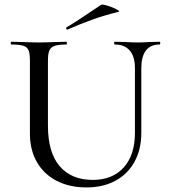

<svg xmlns="http://www.w3.org/2000/svg" viewBox="-20 -808 740 841"><path d="M483 -613Q480 -613 480 -619Q480 -625 483 -625L528 -624Q564 -622 585 -622Q605 -622 637 -624L679 -625Q682 -625 682 -619Q682 -613 679 -613Q639 -613 619 -586.5Q599 -560 599 -510V-227Q599 -153 569 -99Q539 -45 485 -16Q431 13 359 13Q285 13 229 -15.5Q173 -44 142 -97.5Q111 -151 111 -223V-544Q111 -574 105 -588Q99 -602 82.5 -607.5Q66 -613 30 -613Q27 -613 27 -619Q27 -625 30 -625L80 -624Q124 -622 150 -622Q178 -622 222 -624L271 -625Q273 -625 273 -619Q273 -613 271 -613Q236 -613 219 -607Q202 -601 196 -586.5Q190 -572 190 -542V-258Q190 -140 241.5 -80Q293 -20 386 -20Q473 -20 522 -74.5Q571 -129 571 -226V-510Q571 -560 548.5 -586.5Q526 -613 483 -613ZM275 -678Q271 -678 270 -682.5Q269 -687 272 -689Q308 -709 375 -755Q407 -777 423 -787Q428 -790 451 -783Q474 -776 491 -767Q508 -758 499 -756Q437 -741 385.5 -722.5Q334 -704 277 -679Z"/></svg>

Font: Cormorant SC Medium
Style: Regular
Weight: 500
Designer: Christian Thalmann (Catharsis Fonts)
Version: Version 3.000